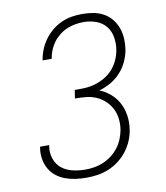

<svg xmlns="http://www.w3.org/2000/svg" viewBox="-84 -813 768 890"><g transform="rotate(-10 300.0 -367.5)"><path d="M252 8Q226 8 200.5 4.5Q175 1 152 -7.5Q129 -16 110 -31Q91 -46 79 -67.5Q67 -89 63 -114Q59 -139 63 -165Q63 -166 63.5 -167.5Q64 -169 64 -171H107Q107 -170 106.5 -168.5Q106 -167 106 -166Q101 -136 110.5 -107.5Q120 -79 141.5 -61.5Q163 -44 192.5 -37Q222 -30 252 -30Q274 -30 295.5 -33.5Q317 -37 338 -46Q359 -55 377.5 -69Q396 -83 410 -101.5Q424 -120 432.5 -141Q441 -162 445 -184Q449 -210 446 -235.5Q443 -261 432 -282.5Q421 -304 403 -321Q385 -338 362 -348Q339 -358 313.5 -360.5Q288 -363 262 -363L268 -402Q292 -402 316 -403Q340 -404 363.5 -411Q387 -418 409 -430.5Q431 -443 448 -462Q465 -481 475.5 -504Q486 -527 490 -551Q495 -581 490 -611Q485 -641 467 -663Q449 -685 421 -695Q393 -705 362 -705Q343 -705 323 -701.5Q303 -698 284 -690Q265 -682 248 -668.5Q231 -655 218.5 -638Q206 -621 198.5 -602Q191 -583 188 -563H145Q149 -588 158.5 -612Q168 -636 183.5 -657.5Q199 -679 219.5 -696Q240 -713 264 -724Q288 -735 313 -739Q338 -743 362 -743Q389 -743 414.5 -738.5Q440 -734 462 -722Q484 -710 500 -690.5Q516 -671 524.5 -647.5Q533 -624 534.5 -598Q536 -572 532 -545Q527 -517 514.5 -490Q502 -463 481.5 -440.5Q461 -418 434.5 -403Q408 -388 380 -380Q408 -369 431.5 -348.5Q455 -328 469 -301Q483 -274 487.5 -242Q492 -210 487 -178Q483 -151 472.5 -126Q462 -101 445 -78.5Q428 -56 405 -38.5Q382 -21 356.5 -10.5Q331 0 304.5 4Q278 8 252 8Z"/></g></svg>

Font: Iosevka Slab XLtEx
Style: Italic
Weight: 200
Width: 7
Italic angle: -9°
Monospace: yes
Designer: Belleve Invis
Foundry: Belleve Invis
Version: Version 11.1.0; ttfautohint (v1.8.3)